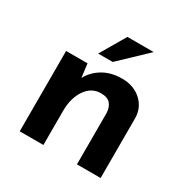

<svg xmlns="http://www.w3.org/2000/svg" viewBox="-146 -761 875 892"><g transform="rotate(30 291.5 -315.0)"><path d="M189 -431 198 -358Q221 -400 263.5 -425Q306 -450 365 -450Q426 -450 466.5 -414Q507 -378 508 -321V0H381V-275Q380 -305 364.5 -323.5Q349 -342 313 -342Q263 -342 232 -297Q201 -252 201 -182V0H74V-431ZM429 -630 287 -495H209L288 -630Z"/></g></svg>

Font: Reem Kufi SemiBold
Style: Regular
Weight: 600
Designer: Khaled Hosny
Version: Version 1.001